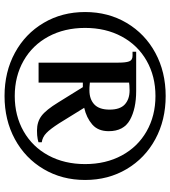

<svg xmlns="http://www.w3.org/2000/svg" viewBox="28 -753 750 846"><g transform="rotate(90 403.0 -330.0)"><path d="M33 -330Q33 -432 81 -513Q129 -594 213 -639.5Q297 -685 403 -685Q509 -685 593 -639.5Q677 -594 725 -513Q773 -432 773 -330Q773 -228 725 -147Q677 -66 593 -20.5Q509 25 403 25Q297 25 213 -20.5Q129 -66 81 -147Q33 -228 33 -330ZM703 -330Q703 -421 665 -491.5Q627 -562 558.5 -601Q490 -640 403 -640Q316 -640 247.5 -601Q179 -562 141 -491.5Q103 -421 103 -330Q103 -239 141 -168.5Q179 -98 247.5 -59Q316 -20 403 -20Q490 -20 558.5 -59Q627 -98 665 -168.5Q703 -239 703 -330ZM431 -212 364 -320H344V-125H256V-477Q256 -509 250.5 -524Q245 -539 226 -539H208V-555H381Q459 -555 508.5 -527.5Q558 -500 558 -434Q558 -387 528.5 -361.5Q499 -336 455 -326L523 -216Q548 -177 566 -159.5Q584 -142 607 -139V-125Q607 -124 592.5 -121Q578 -118 555 -118Q517 -118 490.5 -138Q464 -158 431 -212ZM463 -438Q463 -484 440 -505Q417 -526 378 -526L354 -525Q351 -524 344 -524V-351Q348 -350 355 -350Q362 -349 378 -349Q417 -349 440 -370.5Q463 -392 463 -438Z"/></g></svg>

Font: Philosopher
Style: Bold
Weight: 700
Designer: Jovanny Lemonad
Foundry: Jovanny Lemonad
Version: Version 2.000